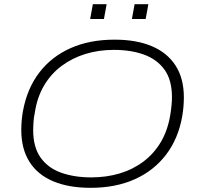

<svg xmlns="http://www.w3.org/2000/svg" viewBox="-20 -888 953 920"><path d="M414 12Q309 12 234.5 -19.5Q160 -51 121 -113Q82 -175 82 -265Q82 -288 84 -311Q86 -334 90 -356Q110 -464 168 -540Q226 -616 317.5 -657Q409 -698 529 -698Q634 -698 708 -666.5Q782 -635 821.5 -573.5Q861 -512 861 -421Q861 -399 859 -376Q857 -353 853 -330Q834 -223 775.5 -146.5Q717 -70 625.5 -29Q534 12 414 12ZM417 -38Q490 -38 553.5 -57Q617 -76 667.5 -114Q718 -152 751 -208Q784 -264 796 -338Q798 -351 799.5 -362.5Q801 -374 802 -384Q803 -394 803.5 -403.5Q804 -413 804 -422Q804 -505 768 -554.5Q732 -604 669.5 -626.5Q607 -649 526 -649Q453 -649 389.5 -629.5Q326 -610 275 -572Q224 -534 191 -478Q158 -422 147 -349Q144 -336 142.5 -324Q141 -312 140.5 -302Q140 -292 139.5 -282.5Q139 -273 139 -264Q139 -183 174.5 -133Q210 -83 273 -60.5Q336 -38 417 -38ZM412 -797 425 -868H491L478 -797ZM612 -797 625 -868H691L678 -797Z"/></svg>

Font: Archivo SemiExpanded Thin
Style: Italic
Weight: 250
Width: 6
Italic angle: -10°
Designer: Hector Gatti
Foundry: Omnibus-Type
Version: Version 2.001